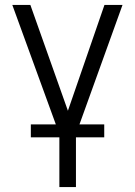

<svg xmlns="http://www.w3.org/2000/svg" viewBox="-20 -550 540 769"><path d="M101.6 -530.3 252 -106.4 398.4 -530.3H470.7L298.3 -51.8H397.5V0H284.2V199.2H217.8V0H103.5V-51.8H203.6L29.3 -530.3Z"/></svg>

Font: Pretendard GOV Light
Style: Regular
Weight: 300
Designer: Base glyphs from Inter by Rasmus Andersson; Hangeul glyphs from Noto Sans CJK(Source Han Sans) by Jang Soo-young and Kan
Foundry: Kil Hyung-jin
Version: Version 1.309